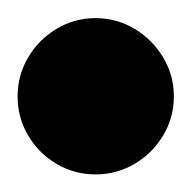

<svg xmlns="http://www.w3.org/2000/svg" viewBox="-57 -1338 215 215"><path d="M-37.3 -1230Q-37.3 -1206.3 -25.5 -1186.3Q-13.7 -1166.3 6.3 -1154.5Q26.3 -1142.7 50 -1142.7Q73.7 -1142.7 93.7 -1154.5Q113.7 -1166.3 125.7 -1186.3Q137.7 -1206.3 137.7 -1230Q137.7 -1253.7 125.7 -1273.7Q113.7 -1293.7 93.7 -1305.7Q73.7 -1317.7 50 -1317.7Q26.3 -1317.7 6.3 -1305.7Q-13.7 -1293.7 -25.5 -1273.7Q-37.3 -1253.7 -37.3 -1230Z"/></svg>

Font: Linefont Thin
Style: Regular
Weight: 100
Monospace: yes
Version: Version 3.002;gftools[0.9.33]